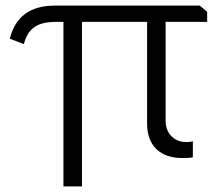

<svg xmlns="http://www.w3.org/2000/svg" viewBox="-20 -560 782 684"><path d="M206 -482H179Q129 -482 102.5 -463.5Q76 -445 65 -403L15 -422Q44 -540 175 -540H692L718 -518V-482H570V-131Q570 -96 590.5 -75Q611 -54 643 -54Q645 -54 654.5 -54.5Q664 -55 667 -57V0Q662 2 649 2.5Q636 3 630 3Q570 3 537 -29Q504 -61 504 -121V-482H272V104H206Z"/></svg>

Font: Plata Sans Light
Style: Regular
Weight: 300
Designer: Pablo Impallari, Andres Torresi, & Cristiano Sobral
Foundry: Pablo Impallari, Andres Torresi, & Cristiano Sobral
Version: Version 1.00;December 28, 2019;FontCreator 12.0.0.2547 64-bi